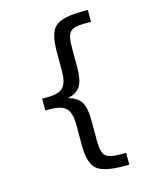

<svg xmlns="http://www.w3.org/2000/svg" viewBox="-115 -707 730 919"><g transform="rotate(-15 250.0 -247.5)"><path d="M410.2 77.1V135.7H383.8Q283.2 135.7 249 105.5Q214.8 75.2 214.8 -13.7V-111.3Q214.8 -171.9 192.9 -195.3Q170.9 -218.8 114.3 -218.8H88.9V-277.3H114.3Q171.9 -277.3 193.4 -300.3Q214.8 -323.2 214.8 -383.8V-481.4Q214.8 -570.3 249 -600.6Q283.2 -630.9 383.8 -630.9H410.2V-572.3H381.8Q325.2 -572.3 307.6 -554.7Q290 -537.1 290 -479.5V-378.9Q290 -315.4 272 -286.6Q253.9 -257.8 209 -248Q253.9 -236.3 272 -207.5Q290 -178.7 290 -116.2V-15.6Q290 42 307.6 59.6Q325.2 77.1 381.8 77.1Z"/></g></svg>

Font: BabelStone Shapes
Style: Regular
Weight: 400
Designer: Andrew West
Foundry: BabelStone
Version: Version 15.0.0 September 13, 2022